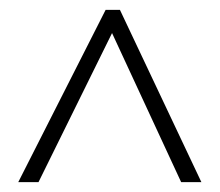

<svg xmlns="http://www.w3.org/2000/svg" viewBox="-20 -733 445 389"><path d="M17 -364H58L207 -666L347 -364H388L223 -713H194Z"/></svg>

Font: Noto Sans Armenian ExtraCondensed ExtraLight
Style: Regular
Weight: 200
Width: 2
Designer: Monotype Design Team
Foundry: Monotype Imaging Inc.
Version: Version 2.008